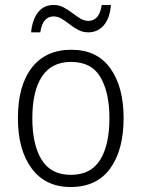

<svg xmlns="http://www.w3.org/2000/svg" viewBox="-20 -742 569 772"><path d="M477 -267Q477 -139 423 -64.5Q369 10 264 10Q163 10 107.5 -64.5Q52 -139 52 -267Q52 -398 108 -470Q164 -542 267 -542Q370 -542 423.5 -467.5Q477 -393 477 -267ZM110 -267Q110 -160 147.5 -99.5Q185 -39 265 -39Q345 -39 382.5 -99Q420 -159 420 -267Q420 -370 384 -431.5Q348 -493 266 -493Q187 -493 148.5 -434Q110 -375 110 -267ZM105 -612Q110 -663 133 -692.5Q156 -722 196 -722Q218 -722 236.5 -712Q255 -702 271 -689.5Q287 -677 303 -667.5Q319 -658 336 -658Q356 -658 370 -673Q384 -688 389 -722H426Q422 -669 397.5 -640.5Q373 -612 335 -612Q313 -612 295 -621.5Q277 -631 260.5 -644Q244 -657 228 -666.5Q212 -676 195 -676Q175 -676 161 -661Q147 -646 142 -612Z"/></svg>

Font: Noto Sans Myanmar SemiCondensed Light
Style: Regular
Weight: 300
Width: 4
Designer: Monotype Design Team
Foundry: Monotype Imaging Inc.
Version: Version 2.107; ttfautohint (v1.8.4.7-5d5b)